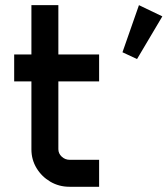

<svg xmlns="http://www.w3.org/2000/svg" viewBox="-20 -714 641 734"><path d="M511.2 -694.3 600.6 -651.4 503.9 -488.3 448.2 -514.2ZM34.2 -505.9H100.1V-694.3H203.1V-505.9H358.9V-402.8H203.1V-143.6Q203.1 -127 216.1 -115Q229 -103 247.1 -103H358.9V0H245.6Q205.6 0 172.6 -19.3Q139.6 -38.6 119.9 -71Q100.1 -103.5 100.1 -143.1V-402.8H34.2Z"/></svg>

Font: Anta
Style: Regular
Weight: 400
Designer: Sergej Lebedev
Foundry: Sergej Lebedev
Version: Version 1.000; ttfautohint (v1.8.4.7-5d5b)